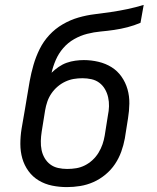

<svg xmlns="http://www.w3.org/2000/svg" viewBox="-20 -755 640 783"><path d="M253 8Q222 8 192.5 2Q163 -4 138 -19Q113 -34 96 -57.5Q79 -81 71 -109Q63 -137 63 -168Q63 -199 68 -230L82 -311Q84 -323 86 -335Q88 -347 90 -359Q95 -391 101 -424Q107 -457 116.5 -490Q126 -523 141.5 -554.5Q157 -586 181 -612Q205 -638 236 -656Q267 -674 300 -683.5Q333 -693 366 -697Q399 -701 433 -706Q467 -711 500 -718Q533 -725 566 -735L553 -662Q527 -651 500 -644Q473 -637 445.5 -633Q418 -629 390.5 -626.5Q363 -624 335.5 -617Q308 -610 282.5 -595.5Q257 -581 238 -559Q219 -537 207.5 -510.5Q196 -484 190 -457Q190 -457 190 -457Q190 -457 190 -458Q203 -471 219 -482Q235 -493 252 -499Q269 -505 287 -507.5Q305 -510 322 -510Q352 -510 381.5 -503Q411 -496 435 -481Q459 -466 475.5 -442.5Q492 -419 500 -391Q508 -363 507.5 -332.5Q507 -302 502 -272L489 -190Q484 -163 474.5 -136.5Q465 -110 449 -86Q433 -62 410 -43Q387 -24 361 -12.5Q335 -1 307.5 3.5Q280 8 253 8ZM254 -66Q273 -66 291 -69Q309 -72 326 -80.5Q343 -89 357.5 -102.5Q372 -116 382 -132.5Q392 -149 398 -166.5Q404 -184 407 -202L420 -284Q424 -303 424.5 -321.5Q425 -340 421 -358Q417 -376 408 -391.5Q399 -407 385 -417.5Q371 -428 353 -432Q335 -436 316 -436Q298 -436 280.5 -433Q263 -430 246 -422Q229 -414 214.5 -401.5Q200 -389 189.5 -373.5Q179 -358 173 -340.5Q167 -323 164 -305L150 -218Q147 -199 146.5 -180Q146 -161 149.5 -143.5Q153 -126 162 -110.5Q171 -95 185 -84.5Q199 -74 217 -70Q235 -66 254 -66Z"/></svg>

Font: Iosevka Etoile Oblique
Style: Regular
Weight: 400
Italic angle: -9°
Designer: Belleve Invis
Foundry: Belleve Invis
Version: Version 15.5.2; ttfautohint (v1.8.4)